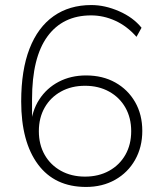

<svg xmlns="http://www.w3.org/2000/svg" viewBox="-20 -733 640 761"><path d="M321 8Q197 8 130.5 -81.5Q64 -171 64 -331Q64 -455 97 -540Q130 -625 192.5 -669Q255 -713 342 -713Q396 -713 452 -688.5Q508 -664 541 -623L521 -587Q483 -630 436.5 -651Q390 -672 341 -672Q229 -672 168 -588.5Q107 -505 107 -340V-230H101Q106 -293 135.5 -338.5Q165 -384 213 -409Q261 -434 321 -434Q387 -434 437 -406Q487 -378 515.5 -328.5Q544 -279 544 -214Q544 -150 515.5 -99.5Q487 -49 436.5 -20.5Q386 8 321 8ZM317 -33Q371 -33 412.5 -56Q454 -79 477 -119.5Q500 -160 500 -213Q500 -266 477 -306.5Q454 -347 412.5 -370Q371 -393 317 -393Q263 -393 221.5 -370Q180 -347 157 -306.5Q134 -266 134 -213Q134 -160 157 -119.5Q180 -79 221.5 -56Q263 -33 317 -33Z"/></svg>

Font: Mulish ExtraLight ExtraLight
Style: Regular
Weight: 250
Version: Version 3.603